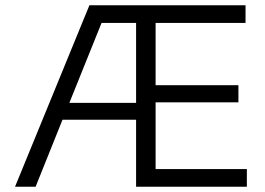

<svg xmlns="http://www.w3.org/2000/svg" viewBox="-20 -708 1005 728"><path d="M37 0 319 -688H911V-621H570V-385H884V-320H570V-67H916V0H496V-254H217L115 0ZM365 -621 243 -318H496V-621Z"/></svg>

Font: Outfit Light
Style: Regular
Weight: 300
Designer: Rodrigo Fuenzalida
Foundry: fragTYPE
Version: Version 1.100; ttfautohint (v1.8.4.7-5d5b)